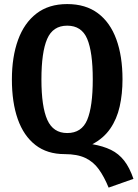

<svg xmlns="http://www.w3.org/2000/svg" viewBox="-20 -726 660 920"><path d="M567 -346Q567 -276 553.5 -215.8Q540 -155.5 508.2 -109.5Q476.5 -63.5 422.5 -35Q474.5 -26 511.8 -7.8Q549 10.5 575 43.8Q601 77 619.5 131L500.5 173Q479 120.5 453.2 84.8Q427.5 49 388.8 30.8Q350 12.5 290 12.5Q206 12.5 149.8 -31.2Q93.5 -75 65.2 -155Q37 -235 37 -345.5Q37 -453.5 66.5 -534.8Q96 -616 154.8 -661.2Q213.5 -706.5 302 -706.5Q390.5 -706.5 449.2 -662.5Q508 -618.5 537.5 -537.5Q567 -456.5 567 -346ZM424.5 -346Q424.5 -476.5 397.8 -539.8Q371 -603 302 -603Q233.5 -603 206 -539.5Q178.5 -476 178.5 -345.5Q178.5 -214.5 206.8 -151.5Q235 -88.5 302 -88.5Q371.5 -88.5 398 -152Q424.5 -215.5 424.5 -346Z"/></svg>

Font: Fira Code Light SemiBold
Style: Regular
Weight: 600
Monospace: yes
Version: Version 5.002